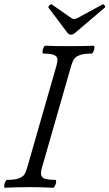

<svg xmlns="http://www.w3.org/2000/svg" viewBox="-22 -884 517 907"><path d="M313 -720.2Q302.7 -720.2 295.9 -730L207 -848.1Q204.6 -852.1 211.7 -858.9Q218.8 -865.7 223.1 -862.8L314.9 -798.8Q321.3 -793.9 328.1 -793.9Q333 -793.9 344.2 -798.8L461.9 -862.8Q466.3 -865.7 471.7 -858.9Q477.1 -852.1 473.1 -848.1L333 -729Q322.8 -720.2 313 -720.2ZM1 2.9Q-2.9 1.5 -2.2 -6.8Q-1.5 -15.1 2.7 -24.7Q6.8 -34.2 11.2 -34.2Q45.9 -34.2 65.4 -41Q85 -47.9 92.3 -58.6Q99.6 -69.3 106 -90.8L245.1 -575.2Q250 -593.3 249 -605.7Q248 -618.2 232.4 -624.5Q216.8 -630.9 182.1 -630.9Q178.2 -632.3 178.7 -640.6Q179.2 -648.9 183.3 -658.4Q187.5 -668 191.9 -668Q230 -666 306.2 -666Q382.8 -666 420.9 -668Q424.8 -666.5 424.3 -658.2Q423.8 -649.9 419.4 -640.4Q415 -630.9 411.1 -630.9Q376.5 -630.9 356.9 -624.3Q337.4 -617.7 329.3 -606.9Q321.3 -596.2 314.9 -575.2L175.8 -90.8Q166.5 -59.6 178 -46.9Q189.5 -34.2 240.2 -34.2Q244.1 -32.7 243.2 -24.4Q242.2 -16.1 237.8 -6.6Q233.4 2.9 229 2.9Q171.9 0 116.2 0Q59.6 0 1 2.9Z"/></svg>

Font: Junicode SmCond
Style: Italic
Weight: 400
Width: 4
Italic angle: -11°
Designer: Peter S. Baker
Version: Version 2.206